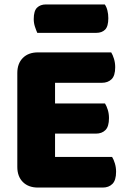

<svg xmlns="http://www.w3.org/2000/svg" viewBox="-20 -842 581 865"><path d="M58 -513Q58 -556 83 -581Q108 -606 151 -606H481Q488 -595 493.5 -577Q499 -559 499 -539Q499 -501 482.5 -485Q466 -469 439 -469H228V-376H453Q460 -365 465.5 -347.5Q471 -330 471 -310Q471 -272 455 -256Q439 -240 412 -240H228V-135H485Q492 -124 497.5 -106Q503 -88 503 -68Q503 -30 486.5 -13.5Q470 3 443 3H151Q108 3 83 -22Q58 -47 58 -90ZM148 -694Q143 -705 137.5 -721.5Q132 -738 132 -756Q132 -793 147 -807.5Q162 -822 187 -822H452Q460 -811 464 -794.5Q468 -778 468 -760Q468 -723 453.5 -708.5Q439 -694 414 -694Z"/></svg>

Font: Baloo Paaji
Style: Regular
Weight: 400
Designer: Shuchita Grover and Ek Type
Foundry: Ek Type
Version: Version 1.443;PS 1.000;hotconv 16.6.51;makeotf.lib2.5.65220;